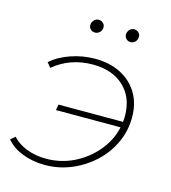

<svg xmlns="http://www.w3.org/2000/svg" viewBox="-106 -785 778 875"><g transform="rotate(15 283.0 -347.5)"><path d="M170 -251 175 -278H479Q481 -292 481 -306Q481 -393 426.5 -444Q372 -495 280 -495Q174 -495 95 -430L77 -452Q114 -485 169.5 -504Q225 -523 283 -523Q353 -523 405 -496Q457 -469 485.5 -421Q514 -373 514 -308Q514 -245 488 -188.5Q462 -132 416 -89Q370 -46 310.5 -21Q251 4 185 4Q127 4 78 -15.5Q29 -35 3 -68L24 -86Q50 -57 92 -41Q134 -25 183 -25Q254 -25 315 -55.5Q376 -86 418.5 -137Q461 -188 475 -251ZM418 -638Q406 -638 397.5 -646Q389 -654 389 -666Q389 -679 398 -689Q407 -699 420 -699Q432 -699 440.5 -691Q449 -683 449 -671Q449 -657 440 -647.5Q431 -638 418 -638ZM250 -638Q238 -638 229.5 -646Q221 -654 221 -666Q221 -679 230.5 -689Q240 -699 253 -699Q264 -699 273 -691Q282 -683 282 -671Q282 -657 272.5 -647.5Q263 -638 250 -638Z"/></g></svg>

Font: Montserrat ExtraLight
Style: Italic
Weight: 200
Italic angle: -11.3°
Designer: Julieta Ulanovsky
Foundry: Julieta Ulanovsky
Version: Version 9.000; ttfautohint (v1.8.4.7-5d5b)